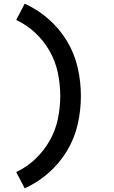

<svg xmlns="http://www.w3.org/2000/svg" viewBox="-20 -861 616 1042"><path d="M114 161Q185 129 244 77Q303 25 343.5 -42Q384 -109 401.5 -185.5Q419 -262 419 -340Q419 -418 401.5 -494.5Q384 -571 343.5 -638Q303 -705 244 -757Q185 -809 114 -841L68 -753Q125 -726 171.5 -682.5Q218 -639 249.5 -583.5Q281 -528 294 -465.5Q307 -403 307 -340Q307 -277 294 -215Q281 -153 249.5 -97.5Q218 -42 171.5 2Q125 46 68 73Z"/></svg>

Font: Iosevka Sparkle Semibold
Style: Regular
Weight: 600
Designer: Belleve Invis
Foundry: Belleve Invis
Version: Version 4.5.0; ttfautohint (v1.8.3)